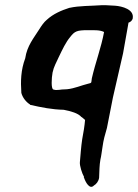

<svg xmlns="http://www.w3.org/2000/svg" viewBox="-20 -502 531 738"><path d="M77 -278C60 -233 59 -189 62 -146V-145C67 -126 81 -109 96 -100L95 -99H96C140 -89 180 -81 225 -80C251 -75 281 -67 293 -52H294C297 -49 302 -46 307 -41C305 -18 301 7 296 33C292 58 289 99 287 122C286 135 295 164 303 178L302 180L303 181C309 199 325 228 341 211C350 206 359 195 361 181V180C362 157 362 133 366 111C369 100 371 81 374 63C376 50 378 37 381 26L391 -10L414 -127L453 -297L474 -415C481 -417 487 -422 490 -430V-431C497 -466 449 -478 423 -480C411 -481 399 -481 387 -482H371C328 -479 284 -480 248 -472H247C216 -462 185 -449 160 -426C149 -417 140 -404 130 -388C110 -356 84 -326 77 -278ZM182 -223C187 -247 196 -260 206 -283C220 -312 233 -340 250 -360C267 -382 276 -386 317 -386C344 -386 364 -387 380 -379C369 -319 347 -262 333 -201C330 -182 334 -184 318 -180C293 -174 267 -162 238 -159C232 -159 224 -158 219 -158H218C211 -157 204 -156 195 -156C193 -156 189 -157 185 -158C176 -161 178 -201 182 -223Z"/></svg>

Font: Vapor
Style: SbdObl
Weight: 600
Foundry: Cannot Into Space Fonts
Version: Version 0.179